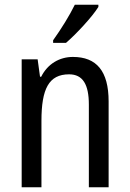

<svg xmlns="http://www.w3.org/2000/svg" viewBox="-20 -786 545 806"><path d="M393 -757V-766H294C272 -721 238 -666 203 -617V-606H257C299 -642 368 -716 393 -757ZM286 -547C230 -547 180 -518 153 -464H148L138 -537H71V0H154V-279C154 -413 185 -474 270 -474C328 -474 353 -431 353 -347V0H436V-360C436 -488 385 -547 286 -547Z"/></svg>

Font: Noto Sans Georgian Condensed
Style: Regular
Weight: 400
Width: 3
Designer: Monotype Design Team, Akaki Razmadze
Foundry: Google LLC
Version: Version 2.005